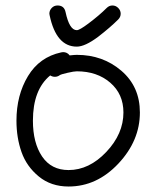

<svg xmlns="http://www.w3.org/2000/svg" viewBox="-20 -680 570 700"><path d="M260 -480Q355 -480 422.5 -422Q490 -364 490 -270Q490 -167 411.5 -83.5Q333 0 230 0Q166 0 121.5 -36.5Q77 -73 58.5 -125.5Q40 -178 40 -240Q40 -333 82 -402.5Q124 -472 203 -489Q204 -489 206.5 -489.5Q209 -490 210 -490Q225 -490 234 -478Q252 -480 260 -480ZM100 -240Q100 -159 133.5 -109.5Q167 -60 230 -60Q305 -60 367.5 -126Q430 -192 430 -270Q430 -337 382 -378.5Q334 -420 260 -420Q250 -420 226 -414.5Q202 -409 198 -406Q190 -400 180 -400Q171 -400 163 -405Q100 -353 100 -240ZM411 -609Q382 -580 338 -546Q290 -510 260 -510Q185 -510 161 -624Q161 -625 160.5 -627Q160 -629 160 -630Q160 -642 168.5 -651Q177 -660 190 -660Q214 -660 219 -636Q233 -570 260 -570Q270 -570 302 -594Q342 -624 369 -651Q378 -660 390 -660Q402 -660 411 -651Q420 -642 420 -630Q420 -618 411 -609Z"/></svg>

Font: Pecita
Style: Book
Weight: 400
Width: 7
Version: Version 4.3